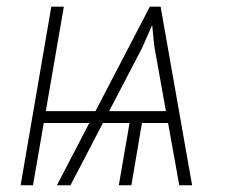

<svg xmlns="http://www.w3.org/2000/svg" viewBox="-20 -548 674 568"><path d="M281.2 -219.2 275.4 -184.1H86.9L92.8 -219.2ZM400.9 -407.2 188.5 0H148.4L423.3 -528.3H454.1ZM510.3 0 436.5 -410.6 424.8 -528.3H455.1L548.3 0ZM501.5 -219.2 496.1 -184.1H266.6L272.5 -219.2ZM403.8 -207 368.7 0H331.5L367.2 -207ZM168.9 -528.3 77.6 0H41L131.8 -528.3Z"/></svg>

Font: Roboto Condensed ExtraLight
Style: Italic
Weight: 250
Italic angle: -12°
Designer: Christian Robertson
Foundry: Google
Version: Version 3.008; 2023